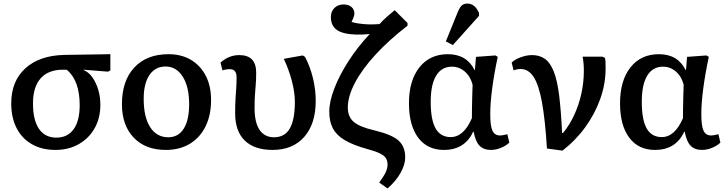

<svg xmlns="http://www.w3.org/2000/svg" viewBox="-20 -827 4081 1077"><path d="M291 14Q215 14 159 -18Q103 -50 73 -108.5Q43 -167 43 -247Q43 -372 122.5 -444Q202 -516 341 -519L599 -523V-432L586 -425L449 -436V-434Q477 -423 498 -393.5Q519 -364 531 -324Q543 -284 543 -239Q543 -165 511 -108Q479 -51 422 -18.5Q365 14 291 14ZM296 -55Q359 -55 393 -102Q427 -149 427 -237Q427 -376 354 -436H333Q251 -436 208 -387.5Q165 -339 165 -247Q165 -154 198.5 -104.5Q232 -55 296 -55Z M910 14Q796 14 730 -55Q664 -124 664 -243Q664 -374 733.5 -448.5Q803 -523 925 -523Q998 -523 1051.5 -491Q1105 -459 1134.5 -401.5Q1164 -344 1164 -266Q1164 -181 1133 -118Q1102 -55 1045 -20.5Q988 14 910 14ZM924 -57Q980 -57 1010.5 -105Q1041 -153 1041 -243Q1041 -340 1005 -397Q969 -454 909 -454Q851 -454 818.5 -406.5Q786 -359 786 -273Q786 -170 822.5 -113.5Q859 -57 924 -57Z M1509 14Q1407 14 1353 -38.5Q1299 -91 1299 -192Q1299 -240 1301 -272Q1303 -304 1305 -331.5Q1307 -359 1307 -394Q1307 -439 1269 -439Q1247 -439 1228 -432L1217 -476Q1264 -518 1322 -518Q1417 -518 1417 -420Q1417 -381 1414.5 -352.5Q1412 -324 1410 -293.5Q1408 -263 1408 -220Q1408 -140 1436 -98.5Q1464 -57 1517 -57Q1577 -57 1605.5 -106Q1634 -155 1634 -256Q1634 -308 1617.5 -371.5Q1601 -435 1572 -497L1678 -516L1691 -508Q1720 -453 1735.5 -388.5Q1751 -324 1751 -261Q1751 -132 1686.5 -59Q1622 14 1509 14Z M2154 230 2107 197Q2133 162 2143.5 139Q2154 116 2154 96Q2154 63 2130.5 45Q2107 27 2040 9Q1961 -13 1914.5 -40.5Q1868 -68 1847.5 -106.5Q1827 -145 1827 -200Q1827 -258 1856 -332.5Q1885 -407 1936 -486Q1987 -565 2054 -636Q2032 -634 2015.5 -633.5Q1999 -633 1979 -633Q1905 -635 1870.5 -658.5Q1836 -682 1836 -731Q1836 -763 1856 -782.5Q1876 -802 1907 -802Q1935 -802 1951.5 -788Q1968 -774 1968 -750Q1968 -737 1952 -704Q1966 -699 1993 -695Q2020 -691 2052 -690Q2084 -690 2109 -692Q2130 -715 2151 -733.5Q2172 -752 2194 -770L2266 -698V-683Q2160 -601 2085 -519Q2010 -437 1970.5 -361.5Q1931 -286 1931 -224Q1931 -172 1964 -143.5Q1997 -115 2079 -96Q2176 -73 2214.5 -39.5Q2253 -6 2253 56Q2253 96 2227 142.5Q2201 189 2154 230Z M2470 14Q2377 14 2325.5 -55Q2274 -124 2274 -248Q2274 -375 2332.5 -449Q2391 -523 2492 -523Q2598 -523 2642 -434H2644L2650 -508L2759 -516L2772 -508Q2752 -415 2741 -332Q2730 -249 2730 -187Q2730 -120 2742.5 -93.5Q2755 -67 2786 -67Q2797 -67 2826 -74L2837 -27Q2818 -9 2789.5 2.5Q2761 14 2734 14Q2693 14 2670 -9.5Q2647 -33 2637 -88H2634Q2587 14 2470 14ZM2508 -58Q2581 -58 2627 -164Q2627 -186 2627.5 -220.5Q2628 -255 2629 -290.5Q2630 -326 2631 -352Q2619 -398 2587.5 -425.5Q2556 -453 2515 -453Q2457 -453 2426.5 -402.5Q2396 -352 2396 -256Q2396 -155 2423.5 -106.5Q2451 -58 2508 -58ZM2520 -574 2481 -595 2548 -760Q2559 -786 2570.5 -796.5Q2582 -807 2602 -807Q2644 -807 2667 -754V-738Z M3135 18 3048 6Q3038 -156 3020 -254Q3002 -352 2973 -396Q2944 -440 2900 -440Q2881 -440 2861 -432L2850 -476Q2868 -494 2901.5 -506Q2935 -518 2964 -518Q3007 -518 3037 -496.5Q3067 -475 3086.5 -425.5Q3106 -376 3116.5 -291.5Q3127 -207 3133 -81H3138Q3174 -124 3200.5 -181Q3227 -238 3241 -301.5Q3255 -365 3255 -429Q3255 -474 3248 -509H3359L3374 -502Q3376 -492 3376.5 -480.5Q3377 -469 3377 -442Q3377 -357 3347.5 -273.5Q3318 -190 3264 -115Q3210 -40 3135 18Z M3654 14Q3561 14 3509.5 -55Q3458 -124 3458 -248Q3458 -375 3516.5 -449Q3575 -523 3676 -523Q3782 -523 3826 -434H3828L3834 -508L3943 -516L3956 -508Q3936 -415 3925 -332Q3914 -249 3914 -187Q3914 -120 3926.5 -93.5Q3939 -67 3970 -67Q3981 -67 4010 -74L4021 -27Q4002 -9 3973.5 2.5Q3945 14 3918 14Q3877 14 3854 -9.5Q3831 -33 3821 -88H3818Q3771 14 3654 14ZM3692 -58Q3765 -58 3811 -164Q3811 -186 3811.5 -220.5Q3812 -255 3813 -290.5Q3814 -326 3815 -352Q3803 -398 3771.5 -425.5Q3740 -453 3699 -453Q3641 -453 3610.5 -402.5Q3580 -352 3580 -256Q3580 -155 3607.5 -106.5Q3635 -58 3692 -58Z"/></svg>

Font: Literata 12pt Medium
Style: Regular
Weight: 500
Designer: Latin by Veronika Burian and Jose Scaglione. Greek by Irene Vlachou. Cyrillic by Vera Evstafieva.
Foundry: TypeTogether
Version: Version 3.002